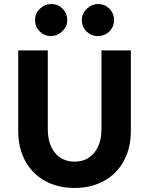

<svg xmlns="http://www.w3.org/2000/svg" viewBox="-20 -915 736 948"><path d="M70 -267V-666H216V-278Q216 -204 251.5 -160.5Q287 -117 348 -117Q409 -117 445 -160.5Q481 -204 481 -278V-666H626V-267Q626 -184 591.5 -120.5Q557 -57 494 -22Q431 13 348 13Q265 13 202 -22Q139 -57 104.5 -120.5Q70 -184 70 -267ZM153 -816Q153 -849 177 -872Q201 -895 234 -895Q266 -895 289 -872Q312 -849 312 -816Q312 -784 287.5 -760.5Q263 -737 231 -737Q199 -737 176 -760Q153 -783 153 -816ZM384 -816Q384 -848 408.5 -871.5Q433 -895 465 -895Q497 -895 520 -872Q543 -849 543 -816Q543 -783 520 -760Q497 -737 462 -737Q430 -737 407 -760Q384 -783 384 -816Z"/></svg>

Font: Secular One
Style: Regular
Weight: 400
Designer: Michal Sahar
Foundry: Hagilda
Version: Version 1.000